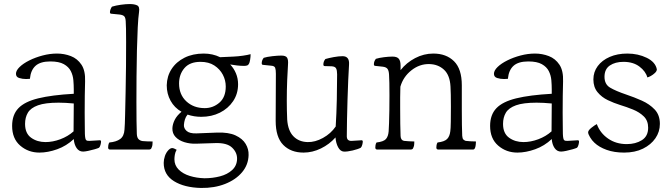

<svg xmlns="http://www.w3.org/2000/svg" viewBox="-20 -820 3320 950"><path d="M391 -70Q371 -70 359 -87.5Q347 -105 345 -132Q309 -98 263 -81.5Q217 -65 175 -65Q120 -65 80 -99.5Q40 -134 40 -197Q40 -252 71 -284.5Q102 -317 169.5 -333.5Q237 -350 345 -356V-378Q345 -399 343 -423Q341 -447 330.5 -468Q320 -489 296 -502.5Q272 -516 229 -516Q180 -516 156 -494.5Q132 -473 128 -430Q124 -430 119 -429.5Q114 -429 109 -429Q91 -429 75 -434Q59 -439 59 -455Q59 -471 77 -488.5Q95 -506 125 -521Q155 -536 191 -545.5Q227 -555 262 -555Q298 -555 330.5 -542.5Q363 -530 383 -500Q403 -470 401 -417Q400 -389 399.5 -346.5Q399 -304 399 -262Q399 -231 399.5 -204Q400 -177 400 -158Q401 -131 406.5 -126.5Q412 -122 423 -123Q424 -123 424 -123L474 -126Q480 -126 480 -119Q480 -114 477.5 -104Q475 -94 470 -89Q464 -86 448.5 -81.5Q433 -77 416.5 -73.5Q400 -70 391 -70ZM344 -170 345 -308Q303 -312 270 -312Q204 -312 168 -299Q132 -286 118 -262.5Q104 -239 104 -207Q104 -160 134 -138.5Q164 -117 205 -117Q241 -117 278.5 -131Q316 -145 344 -170Z M525 -80Q515 -80 515 -90Q515 -94 516 -101.5Q517 -109 521 -115Q555 -118 574.5 -132Q594 -146 596 -179Q598 -202 599 -251.5Q600 -301 601.5 -365Q603 -429 603.5 -494Q604 -559 604 -612Q604 -649 603.5 -676.5Q603 -704 602 -715Q601 -733 594.5 -739.5Q588 -746 572 -748L531 -752Q524 -752 524 -760Q524 -766 527 -774Q530 -782 534 -787Q553 -793 578 -796.5Q603 -800 622 -800Q645 -800 658.5 -793.5Q672 -787 668 -761Q664 -734 661.5 -683.5Q659 -633 657.5 -570Q656 -507 655.5 -441Q655 -375 655 -315Q655 -263 655.5 -221.5Q656 -180 657 -157Q658 -139 665.5 -131.5Q673 -124 685 -122Q693 -121 709 -120.5Q725 -120 735 -120Q735 -115 734.5 -107Q734 -99 732 -94Q729 -84 725 -82Q721 -80 719 -80Z M854 -79Q847 -67 845 -54Q843 -41 843 -32Q843 -2 864 19Q885 40 919 50.5Q953 61 992 62Q1032 62 1068.5 52.5Q1105 43 1128.5 21.5Q1152 0 1153 -33Q1154 -65 1128.5 -89.5Q1103 -114 1045 -112L950 -109Q920 -108 892.5 -116.5Q865 -125 848.5 -142.5Q832 -160 833 -186Q834 -206 844.5 -227Q855 -248 878 -267Q843 -287 824 -321.5Q805 -356 805 -398Q806 -443 829 -478.5Q852 -514 893 -534.5Q934 -555 988 -555Q1032 -555 1069 -537L1135 -540Q1158 -541 1182 -544.5Q1206 -548 1220 -552Q1220 -538 1217.5 -524Q1215 -510 1213 -507Q1209 -498 1202.5 -496Q1196 -494 1188 -494Q1171 -494 1153.5 -496Q1136 -498 1119 -501Q1137 -482 1147.5 -457Q1158 -432 1158 -403Q1158 -356 1133.5 -319.5Q1109 -283 1068 -262.5Q1027 -242 976 -242Q940 -242 908 -253Q899 -242 895 -229Q891 -216 890 -202Q889 -185 903.5 -172Q918 -159 952 -160L1054 -164Q1111 -166 1145.5 -150Q1180 -134 1195.5 -108Q1211 -82 1210 -53Q1209 -5 1178 32Q1147 69 1094 90Q1041 111 974 110Q892 108 841 76.5Q790 45 790 -14Q790 -30 796 -48Q802 -66 815 -79Q828 -92 842 -85ZM993 -285Q1034 -285 1065.5 -312Q1097 -339 1097 -392Q1097 -423 1082.5 -450.5Q1068 -478 1040.5 -496Q1013 -514 972 -514Q919 -514 892.5 -483Q866 -452 866 -407Q866 -352 902 -318.5Q938 -285 993 -285Z M1482 -65Q1419 -65 1381.5 -103Q1344 -141 1344 -222L1345 -455Q1345 -475 1341.5 -484.5Q1338 -494 1321 -495L1282 -499Q1275 -499 1275 -507Q1275 -522 1285 -534Q1301 -539 1327.5 -542Q1354 -545 1372 -545Q1394 -545 1400.5 -534.5Q1407 -524 1405 -500Q1403 -473 1401 -423.5Q1399 -374 1399 -321Q1399 -298 1399.5 -274.5Q1400 -251 1401 -228Q1405 -173 1432 -145.5Q1459 -118 1502 -117Q1539 -116 1578 -137.5Q1617 -159 1641 -194Q1645 -257 1646.5 -327Q1648 -397 1648 -452Q1648 -472 1643 -481.5Q1638 -491 1621 -492L1587 -493Q1580 -493 1580 -501Q1580 -516 1590 -528Q1607 -533 1631.5 -537.5Q1656 -542 1675 -542Q1710 -542 1707 -500Q1705 -469 1703 -423.5Q1701 -378 1699.5 -327Q1698 -276 1697 -229.5Q1696 -183 1696 -151Q1695 -134 1702 -128Q1709 -122 1721 -123L1769 -126Q1775 -126 1775 -119Q1775 -114 1772.5 -104Q1770 -94 1765 -89Q1752 -82 1725 -75.5Q1698 -69 1681 -70Q1664 -71 1653 -91.5Q1642 -112 1640 -140Q1610 -106 1568 -85.5Q1526 -65 1482 -65Z M1847 -80Q1837 -80 1837 -90Q1837 -94 1838 -101.5Q1839 -109 1843 -115Q1878 -119 1889.5 -132Q1901 -145 1903 -170Q1904 -183 1905 -211Q1906 -239 1906.5 -275.5Q1907 -312 1907 -348Q1907 -382 1906.5 -409.5Q1906 -437 1905 -450Q1904 -470 1897.5 -479Q1891 -488 1874 -490L1837 -494Q1830 -494 1830 -502Q1830 -517 1840 -529Q1856 -534 1880 -537Q1904 -540 1922 -540Q1944 -540 1953 -529.5Q1962 -519 1962 -495Q1962 -485 1962 -473Q1991 -510 2034 -532.5Q2077 -555 2124 -555Q2188 -555 2226.5 -517Q2265 -479 2265 -398V-277Q2265 -233 2265.5 -202.5Q2266 -172 2267 -148Q2268 -134 2273 -129.5Q2278 -125 2284 -123Q2291 -122 2306.5 -121Q2322 -120 2335 -120Q2335 -115 2334 -105Q2333 -95 2331 -90Q2328 -80 2320 -80H2149Q2139 -80 2139 -90Q2139 -94 2140 -101.5Q2141 -109 2145 -115Q2179 -119 2192 -132Q2205 -145 2208 -170Q2210 -182 2210.5 -217Q2211 -252 2211 -293Q2211 -324 2210.5 -351Q2210 -378 2209 -392Q2206 -448 2177 -475Q2148 -502 2104 -503Q2056 -504 2015.5 -472Q1975 -440 1961 -391Q1960 -365 1960 -338Q1960 -311 1960 -286Q1960 -241 1960.5 -207Q1961 -173 1962 -147Q1963 -126 1979 -123Q1986 -122 2004 -121Q2022 -120 2030 -120Q2030 -115 2029.5 -107Q2029 -99 2027 -94Q2024 -84 2020 -82Q2016 -80 2014 -80Z M2756 -70Q2736 -70 2724 -87.5Q2712 -105 2710 -132Q2674 -98 2628 -81.5Q2582 -65 2540 -65Q2485 -65 2445 -99.5Q2405 -134 2405 -197Q2405 -252 2436 -284.5Q2467 -317 2534.5 -333.5Q2602 -350 2710 -356V-378Q2710 -399 2708 -423Q2706 -447 2695.5 -468Q2685 -489 2661 -502.5Q2637 -516 2594 -516Q2545 -516 2521 -494.5Q2497 -473 2493 -430Q2489 -430 2484 -429.5Q2479 -429 2474 -429Q2456 -429 2440 -434Q2424 -439 2424 -455Q2424 -471 2442 -488.5Q2460 -506 2490 -521Q2520 -536 2556 -545.5Q2592 -555 2627 -555Q2663 -555 2695.5 -542.5Q2728 -530 2748 -500Q2768 -470 2766 -417Q2765 -389 2764.5 -346.5Q2764 -304 2764 -262Q2764 -231 2764.5 -204Q2765 -177 2765 -158Q2766 -131 2771.5 -126.5Q2777 -122 2788 -123Q2789 -123 2789 -123L2839 -126Q2845 -126 2845 -119Q2845 -114 2842.5 -104Q2840 -94 2835 -89Q2829 -86 2813.5 -81.5Q2798 -77 2781.5 -73.5Q2765 -70 2756 -70ZM2709 -170 2710 -308Q2668 -312 2635 -312Q2569 -312 2533 -299Q2497 -286 2483 -262.5Q2469 -239 2469 -207Q2469 -160 2499 -138.5Q2529 -117 2570 -117Q2606 -117 2643.5 -131Q2681 -145 2709 -170Z M3068 -65Q3019 -65 2981.5 -78.5Q2944 -92 2921 -114Q2909 -125 2899.5 -141Q2890 -157 2890 -165Q2890 -175 2906.5 -188Q2923 -201 2933 -206Q2949 -162 2988.5 -134.5Q3028 -107 3081 -107Q3125 -107 3156 -126.5Q3187 -146 3187 -188Q3187 -223 3165.5 -244Q3144 -265 3112 -278Q3080 -291 3047 -301Q3018 -310 2987.5 -324.5Q2957 -339 2936.5 -364Q2916 -389 2916 -427Q2916 -464 2937.5 -493Q2959 -522 2997 -538.5Q3035 -555 3084 -555Q3137 -555 3180 -534Q3223 -513 3230 -477Q3230 -468 3220.5 -459Q3211 -450 3200 -444Q3189 -438 3183 -437Q3175 -467 3144 -490.5Q3113 -514 3065 -514Q3024 -514 2997.5 -496Q2971 -478 2971 -440Q2971 -403 2998.5 -386.5Q3026 -370 3079 -352Q3118 -339 3156 -322Q3194 -305 3219.5 -278Q3245 -251 3245 -207Q3245 -168 3223 -136Q3201 -104 3161.5 -84.5Q3122 -65 3068 -65Z"/></svg>

Font: Gowun Batang
Style: Regular
Weight: 400
Designer: Yanghee Ryu
Foundry: Yanghee Ryu
Version: Version 2.000